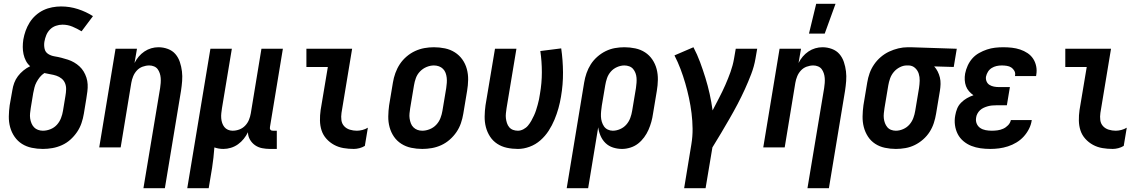

<svg xmlns="http://www.w3.org/2000/svg" viewBox="-20 -777 6040 1012"><path d="M206 8Q176 8 147.5 2Q119 -4 96 -18.5Q73 -33 57 -56Q41 -79 33.5 -106.5Q26 -134 26.5 -163.5Q27 -193 31 -222L45 -301Q48 -321 55 -340Q62 -359 74.5 -375.5Q87 -392 103.5 -405.5Q120 -419 139 -428Q125 -440 116.5 -456.5Q108 -473 104 -491.5Q100 -510 100 -529.5Q100 -549 103 -569Q107 -592 115 -614.5Q123 -637 136 -658Q149 -679 168 -696Q187 -713 209 -723.5Q231 -734 255 -738.5Q279 -743 302 -743Q348 -743 391 -729Q434 -715 470 -692L410 -612Q387 -626 362 -636.5Q337 -647 309 -647Q292 -647 274.5 -641Q257 -635 244 -622Q231 -609 224 -592Q217 -575 214 -557Q211 -538 215 -520Q219 -502 234 -492.5Q249 -483 267.5 -480Q286 -477 303.5 -472.5Q321 -468 338 -462.5Q355 -457 370.5 -448Q386 -439 399 -427Q412 -415 421 -400Q430 -385 435.5 -368Q441 -351 442 -332.5Q443 -314 440.5 -295Q438 -276 435 -257L422 -178Q418 -153 409.5 -128Q401 -103 386 -81Q371 -59 351 -41Q331 -23 306.5 -12Q282 -1 256.5 3.5Q231 8 206 8ZM206 -88Q226 -88 246 -96Q266 -104 280 -119.5Q294 -135 301.5 -154.5Q309 -174 312 -193L325 -272Q328 -289 328.5 -306Q329 -323 323 -338Q317 -353 304.5 -363Q292 -373 277 -378Q262 -383 246 -385.5Q230 -388 214 -392Q200 -383 190 -370.5Q180 -358 172.5 -344Q165 -330 161.5 -315.5Q158 -301 155 -286L142 -207Q140 -193 138.5 -179.5Q137 -166 139 -152.5Q141 -139 146 -127Q151 -115 159.5 -106Q168 -97 180.5 -92.5Q193 -88 206 -88Z M736 215 824 -313Q826 -326 827 -339.5Q828 -353 827 -366Q826 -379 822 -391Q818 -403 811 -412.5Q804 -422 792 -427Q780 -432 767 -432Q749 -432 731.5 -425.5Q714 -419 701.5 -405.5Q689 -392 682 -375Q675 -358 672 -340L616 0H503L589 -520H702L689 -445Q698 -463 711 -478.5Q724 -494 741 -505.5Q758 -517 777 -522.5Q796 -528 815 -528Q841 -528 865 -519Q889 -510 904.5 -492Q920 -474 928 -450Q936 -426 939 -401Q942 -376 940 -350Q938 -324 934 -298L849 215Z M967 215 1089 -520H1202L1150 -207Q1148 -194 1146.5 -180.5Q1145 -167 1146 -154Q1147 -141 1151 -129Q1155 -117 1162.5 -107.5Q1170 -98 1181.5 -93Q1193 -88 1206 -88Q1224 -88 1241.5 -94.5Q1259 -101 1272 -114.5Q1285 -128 1292 -145Q1299 -162 1302 -180L1358 -520H1471L1403 -108Q1402 -104 1402.5 -100Q1403 -96 1405.5 -93Q1408 -90 1411.5 -89Q1415 -88 1419 -88H1439V8H1403Q1382 8 1361.5 4Q1341 0 1324.5 -11.5Q1308 -23 1297.5 -41Q1287 -59 1287 -80Q1278 -62 1265 -45.5Q1252 -29 1234.5 -16.5Q1217 -4 1197 2Q1177 8 1158 8Q1145 8 1133 6Q1121 4 1110 0Q1108 27 1105 54Q1102 81 1098 107L1080 215Z M1845 8Q1817 8 1790.5 3.5Q1764 -1 1741 -13.5Q1718 -26 1700.5 -45.5Q1683 -65 1675 -89.5Q1667 -114 1666.5 -141.5Q1666 -169 1670 -197L1708 -424H1595V-520H1836L1780 -182Q1777 -162 1779.5 -143.5Q1782 -125 1794 -112Q1806 -99 1824 -93.5Q1842 -88 1861 -88Q1875 -88 1890.5 -92Q1906 -96 1919 -104L1903 -8Q1890 0 1874.5 4Q1859 8 1845 8Z M2206 8Q2176 8 2147.5 2Q2119 -4 2095.5 -19Q2072 -34 2056.5 -56.5Q2041 -79 2033.5 -106.5Q2026 -134 2026.5 -163.5Q2027 -193 2031 -222L2051 -342Q2055 -367 2064 -392Q2073 -417 2087.5 -439Q2102 -461 2123 -479Q2144 -497 2168 -508Q2192 -519 2217 -523.5Q2242 -528 2267 -528Q2297 -528 2325.5 -522Q2354 -516 2377.5 -501Q2401 -486 2417 -463.5Q2433 -441 2440.5 -413.5Q2448 -386 2447.5 -356.5Q2447 -327 2442 -298L2422 -178Q2418 -153 2409.5 -128Q2401 -103 2386 -81Q2371 -59 2350.5 -41Q2330 -23 2306 -12Q2282 -1 2256.5 3.5Q2231 8 2206 8ZM2206 -88Q2225 -88 2245 -96Q2265 -104 2279.5 -119.5Q2294 -135 2301.5 -154.5Q2309 -174 2312 -193L2332 -313Q2334 -327 2335 -340.5Q2336 -354 2334.5 -367.5Q2333 -381 2328.5 -393Q2324 -405 2315 -414Q2306 -423 2293.5 -427.5Q2281 -432 2267 -432Q2248 -432 2228.5 -424Q2209 -416 2194 -400.5Q2179 -385 2172 -365.5Q2165 -346 2162 -327L2142 -207Q2140 -193 2138.5 -179.5Q2137 -166 2139 -152.5Q2141 -139 2145.5 -127Q2150 -115 2159 -106Q2168 -97 2180 -92.5Q2192 -88 2206 -88Z M2710 8Q2680 8 2652 2Q2624 -4 2601 -19Q2578 -34 2563 -57Q2548 -80 2541 -107Q2534 -134 2534.5 -163.5Q2535 -193 2539 -222L2589 -520H2702L2650 -207Q2648 -193 2646.5 -179.5Q2645 -166 2646.5 -153.5Q2648 -141 2652 -128.5Q2656 -116 2664 -106.5Q2672 -97 2684 -92.5Q2696 -88 2710 -88Q2724 -88 2738.5 -95.5Q2753 -103 2763 -115Q2773 -127 2780.5 -140.5Q2788 -154 2794.5 -168Q2801 -182 2805.5 -196Q2810 -210 2814 -224.5Q2818 -239 2821 -253Q2824 -267 2826 -282Q2836 -339 2836 -396Q2836 -453 2828 -508L2938 -522Q2947 -460 2947.5 -396Q2948 -332 2937 -268Q2932 -237 2923.5 -206.5Q2915 -176 2902.5 -146Q2890 -116 2872 -88Q2854 -60 2828.5 -37.5Q2803 -15 2771.5 -3.5Q2740 8 2710 8Z M2967 215 3059 -342Q3063 -367 3071.5 -391.5Q3080 -416 3094 -438Q3108 -460 3128.5 -478Q3149 -496 3172.5 -507.5Q3196 -519 3221 -523.5Q3246 -528 3271 -528Q3300 -528 3328.5 -522Q3357 -516 3380 -501Q3403 -486 3418.5 -463Q3434 -440 3441 -413Q3448 -386 3447.5 -356.5Q3447 -327 3442 -298L3422 -178Q3419 -156 3413 -134.5Q3407 -113 3398 -92.5Q3389 -72 3375 -53Q3361 -34 3343 -20Q3325 -6 3302.5 1Q3280 8 3259 8Q3234 8 3211 0.5Q3188 -7 3171.5 -23Q3155 -39 3145.5 -61Q3136 -83 3133 -106L3080 215ZM3210 -88Q3229 -88 3248.5 -96.5Q3268 -105 3281.5 -120.5Q3295 -136 3302 -155Q3309 -174 3312 -193L3332 -313Q3334 -327 3335 -340.5Q3336 -354 3335 -367Q3334 -380 3329.5 -392Q3325 -404 3317 -413.5Q3309 -423 3296.5 -427.5Q3284 -432 3271 -432Q3252 -432 3232.5 -423.5Q3213 -415 3199.5 -399.5Q3186 -384 3179.5 -365Q3173 -346 3170 -327L3152 -220Q3150 -206 3148.5 -191.5Q3147 -177 3147.5 -163Q3148 -149 3152 -135.5Q3156 -122 3163.5 -111Q3171 -100 3183.5 -94Q3196 -88 3210 -88Z M3586 215 3624 -16Q3631 -58 3630.5 -99Q3630 -140 3625 -180.5Q3620 -221 3611.5 -260.5Q3603 -300 3592 -338Q3581 -376 3567 -413Q3553 -450 3535 -485L3635 -528Q3655 -490 3670 -449.5Q3685 -409 3698 -367Q3711 -325 3720.5 -282Q3730 -239 3736 -195Q3753 -228 3770.5 -261.5Q3788 -295 3803 -329Q3818 -363 3830.5 -398Q3843 -433 3849 -468L3858 -520H3971L3962 -468Q3955 -427 3939.5 -386.5Q3924 -346 3906 -306.5Q3888 -267 3867.5 -228Q3847 -189 3825 -151Q3803 -113 3780.5 -75Q3758 -37 3735 0L3699 215Z M4236 215 4324 -313Q4326 -326 4327 -339.5Q4328 -353 4327 -366Q4326 -379 4322 -391Q4318 -403 4311 -412.5Q4304 -422 4292 -427Q4280 -432 4267 -432Q4249 -432 4231.5 -425.5Q4214 -419 4201.5 -405.5Q4189 -392 4182 -375Q4175 -358 4172 -340L4116 0H4003L4089 -520H4202L4189 -445Q4198 -463 4211 -478.5Q4224 -494 4241 -505.5Q4258 -517 4277 -522.5Q4296 -528 4315 -528Q4341 -528 4365 -519Q4389 -510 4404.5 -492Q4420 -474 4428 -450Q4436 -426 4439 -401Q4442 -376 4440 -350Q4438 -324 4434 -298L4349 215ZM4244 -600 4282 -757H4384L4327 -600Z M4702 8Q4673 8 4644.5 2Q4616 -4 4593 -19Q4570 -34 4555 -57Q4540 -80 4533 -107Q4526 -134 4526.5 -163.5Q4527 -193 4531 -222L4551 -342Q4555 -367 4563.5 -391Q4572 -415 4587 -437Q4602 -459 4622.5 -476.5Q4643 -494 4666.5 -505Q4690 -516 4715 -522Q4740 -528 4765 -528H4781L5023 -520L5007 -424L4904 -427Q4915 -415 4922.5 -400Q4930 -385 4934 -368.5Q4938 -352 4937.5 -334Q4937 -316 4934 -298L4914 -178Q4910 -153 4902 -128.5Q4894 -104 4880 -82Q4866 -60 4845.5 -42Q4825 -24 4801.5 -12.5Q4778 -1 4752.5 3.5Q4727 8 4702 8ZM4702 -88Q4721 -88 4740.5 -96.5Q4760 -105 4773.5 -120.5Q4787 -136 4794 -155Q4801 -174 4804 -193L4824 -313Q4827 -333 4827.5 -352Q4828 -371 4822.5 -388.5Q4817 -406 4803.5 -418.5Q4790 -431 4771 -432H4759Q4741 -432 4722.5 -422.5Q4704 -413 4691 -397.5Q4678 -382 4671.5 -363.5Q4665 -345 4662 -327L4642 -207Q4640 -193 4638.5 -179.5Q4637 -166 4638.5 -153Q4640 -140 4644.5 -128Q4649 -116 4657 -106.5Q4665 -97 4677 -92.5Q4689 -88 4702 -88Z M5200 8Q5173 8 5148 4.5Q5123 1 5100 -8Q5077 -17 5058 -33Q5039 -49 5028 -70.5Q5017 -92 5013.5 -117.5Q5010 -143 5015 -169Q5018 -187 5025 -204.5Q5032 -222 5046 -236Q5060 -250 5076.5 -259.5Q5093 -269 5111 -275Q5098 -284 5087.5 -296Q5077 -308 5071.5 -323Q5066 -338 5065 -355Q5064 -372 5067 -389Q5071 -410 5080.5 -431Q5090 -452 5105 -469Q5120 -486 5140.5 -497.5Q5161 -509 5182 -516Q5203 -523 5224.5 -525.5Q5246 -528 5268 -528Q5291 -528 5313.5 -525.5Q5336 -523 5357 -516Q5378 -509 5396 -497Q5414 -485 5425.5 -467.5Q5437 -450 5441.5 -428Q5446 -406 5442 -383L5441 -376H5330V-378Q5333 -392 5326.5 -403.5Q5320 -415 5310 -421.5Q5300 -428 5286.5 -430Q5273 -432 5260 -432Q5246 -432 5232.5 -429Q5219 -426 5207 -418.5Q5195 -411 5187.5 -399Q5180 -387 5177 -373Q5175 -360 5180 -348Q5185 -336 5195.5 -329.5Q5206 -323 5219 -320.5Q5232 -318 5246 -318H5303L5287 -222H5230Q5219 -222 5208.5 -221Q5198 -220 5187 -217Q5176 -214 5165 -209Q5154 -204 5145.5 -196Q5137 -188 5131.5 -177.5Q5126 -167 5125 -157Q5122 -140 5128 -125.5Q5134 -111 5146.5 -102.5Q5159 -94 5175 -91Q5191 -88 5208 -88Q5222 -88 5237.5 -90Q5253 -92 5267.5 -98.5Q5282 -105 5293.5 -117Q5305 -129 5308 -144H5419L5418 -143Q5415 -120 5403.5 -97.5Q5392 -75 5375.5 -57Q5359 -39 5337.5 -26Q5316 -13 5292.5 -5.5Q5269 2 5246 5Q5223 8 5200 8Z M5845 8Q5817 8 5790.5 3.5Q5764 -1 5741 -13.5Q5718 -26 5700.5 -45.5Q5683 -65 5675 -89.5Q5667 -114 5666.5 -141.5Q5666 -169 5670 -197L5708 -424H5595V-520H5836L5780 -182Q5777 -162 5779.5 -143.5Q5782 -125 5794 -112Q5806 -99 5824 -93.5Q5842 -88 5861 -88Q5875 -88 5890.5 -92Q5906 -96 5919 -104L5903 -8Q5890 0 5874.5 4Q5859 8 5845 8Z"/></svg>

Font: Iosevka Oblique
Style: Bold
Weight: 700
Italic angle: -9°
Monospace: yes
Designer: Belleve Invis
Foundry: Belleve Invis
Version: Version 32.5.0; ttfautohint (v1.8.4)